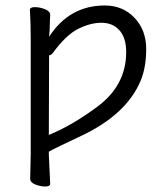

<svg xmlns="http://www.w3.org/2000/svg" viewBox="-20 -508 612 700"><path d="M159 -306 158 -16Q241 -50 328 -114Q440 -193 440 -318Q440 -370 415.5 -397.5Q391 -425 350 -425Q309 -425 264.5 -402.5Q220 -380 172 -314Q166 -307 159 -306ZM159 -374Q233 -488 362 -488Q428 -488 470.5 -443Q513 -398 513 -329.5Q513 -261 492 -212Q441 -92 281 -15Q238 6 201 23Q172 37 158 45V56L163 162Q163 172 145 172Q127 172 108.5 164.5Q90 157 90 144L92 55V-368Q92 -421 89 -472Q89 -482 107 -482Q125 -482 144 -474.5Q163 -467 163 -454Q163 -448 162 -432Q161 -416 161 -399Q160 -384 159 -374Z"/></svg>

Font: LXGW WenKai
Style: Regular
Weight: 400
Designer: LXGW / Fontworks Inc.
Foundry: LXGW / Fontworks Inc.
Version: Version 1.520; June 14, 2025